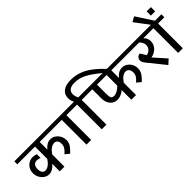

<svg xmlns="http://www.w3.org/2000/svg" viewBox="108 -2014 3128 3128"><g transform="rotate(-45 1672.0 -450.5)"><path d="M494 -570V-393Q527 -435 565.5 -457Q604 -479 646 -479Q693 -479 734.5 -452Q776 -425 800.5 -379Q825 -333 825 -280Q825 -230 799 -186.5Q773 -143 710 -83L637 -142Q687 -186 706.5 -220Q726 -254 726 -295Q726 -343 705.5 -367.5Q685 -392 650 -392Q609 -392 569 -363Q529 -334 494 -281V0H386V-173Q352 -131 312.5 -108.5Q273 -86 232 -86Q185 -86 144.5 -113.5Q104 -141 79.5 -187Q55 -233 55 -287Q55 -340 79.5 -383.5Q104 -427 146.5 -452Q189 -477 241 -477Q282 -477 320 -460V-376Q274 -391 246 -391Q202 -391 179 -362Q156 -333 156 -279Q156 -229 176 -201Q196 -173 232 -173Q270 -173 310 -202.5Q350 -232 386 -286V-570H-22V-638H902V-570Z M1002 -570H858V-638H1254V-570H1110V0H1002Z M1210 -570V-638H1353Q1324 -684 1324 -746Q1324 -833 1386.5 -880.5Q1449 -928 1564 -928Q1669 -928 1760.5 -894Q1852 -860 1936 -796Q2020 -732 2116 -632H2020Q1882 -748 1783 -800Q1684 -852 1576 -852Q1502 -852 1463 -823Q1424 -794 1424 -738Q1424 -691 1451 -638H1606V-570H1462V0H1354V-570Z M2144 -570V-393Q2212 -479 2298 -479Q2345 -479 2386 -453Q2427 -427 2451 -382.5Q2475 -338 2475 -284Q2475 -233 2449 -188Q2423 -143 2360 -83L2287 -142Q2336 -185 2355 -217.5Q2374 -250 2374 -289Q2374 -337 2352.5 -364.5Q2331 -392 2293 -392Q2256 -392 2217 -363.5Q2178 -335 2144 -282V0H2036V-222Q1956 -158 1879 -158Q1828 -158 1789 -183.5Q1750 -209 1728 -255Q1706 -301 1706 -362V-570H1562V-638H2552V-570ZM2036 -324V-570H1814V-354Q1814 -289 1828.5 -265.5Q1843 -242 1882 -242Q1918 -242 1957.5 -263.5Q1997 -285 2036 -324Z M3014 -570H2882Q2908 -547 2922 -515.5Q2936 -484 2936 -450Q2936 -378 2885.5 -324Q2835 -270 2755 -255L2941 -46L2862 27L2630 -261Q2607 -289 2596.5 -309.5Q2586 -330 2586 -350Q2586 -385 2609 -410Q2632 -435 2665 -435L2728 -335Q2780 -347 2809 -379.5Q2838 -412 2838 -461Q2838 -491 2825 -517Q2812 -543 2786 -570H2508V-638H3014Z M3366 -638V-570H3222V0H3114V-570H2970V-638H3125L2944 -878V-882L3026 -928H3030L3218 -638ZM3328 -744H3230V-842H3328Z"/></g></svg>

Font: Amiko SemiBold
Style: Regular
Weight: 600
Designer: Pablo Impallari, Rodrigo Fuenzalida, Andres Torresi
Foundry: Impallari Type
Version: Version 1.001; ttfautohint (v1.3)